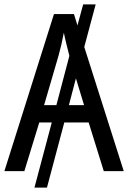

<svg xmlns="http://www.w3.org/2000/svg" viewBox="-20 -780 585 875"><path d="M181 -301 247 -527Q253 -548 259.5 -576Q266 -604 271 -631Q275 -610 283 -578Q291 -546 296 -526V-525L237 -301ZM363 -301H294L326 -423ZM384 -222 453 0H544L364 -566L416 -760H359L333 -664L317 -716H226L0 0H91L159 -222H216L137 75H194L273 -222Z"/></svg>

Font: Noto Sans UI SemiCondensed
Style: Regular
Weight: 400
Width: 4
Designer: Monotype Design Team
Foundry: Monotype Imaging Inc.
Version: 1.001